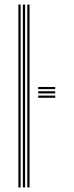

<svg xmlns="http://www.w3.org/2000/svg" viewBox="-20 -820 322 840"><path d="M99.5 0V-800H109.2V0ZM60.5 0V-800H70.2V0ZM80 0V-800H89.8V0ZM147.2 -392.2V-401.8H221.5V-392.2ZM147.2 -430V-439.5H221.5V-430ZM147.2 -411.2V-420.8H221.5V-411.2Z"/></svg>

Font: Big Shoulders Inline Text Thin ExtraLight
Style: Regular
Weight: 250
Version: Version 2.002